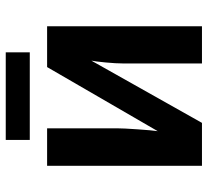

<svg xmlns="http://www.w3.org/2000/svg" viewBox="-47 -662 709 655"><g transform="rotate(-90 307.5 -334.5)"><path d="M197.3 -528.3V-291Q197.3 -268.6 193.8 -219.2Q190.4 -169.9 187.5 -150.9L406.2 -528.3H545.4V0H418.5V-268.6Q418.5 -293 421.9 -328.6Q425.3 -364.3 428.2 -377.4L215.8 0H69.3V-528.3ZM157.7 -669.4H456.5V-587.4H157.7Z"/></g></svg>

Font: Liberation Sans
Style: Bold
Weight: 700
Designer: Steve Matteson
Foundry: Ascender Corporation
Version: Version 2.1.5